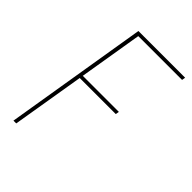

<svg xmlns="http://www.w3.org/2000/svg" viewBox="-215 -832 930 930"><g transform="rotate(45 250.0 -367.5)"><path d="M52 0 173 -735H493L490 -717H190L136 -391H383L380 -373H133L71 0Z"/></g></svg>

Font: Iosevka Curly Thin Oblique
Style: Regular
Weight: 100
Italic angle: -9°
Monospace: yes
Designer: Belleve Invis
Foundry: Belleve Invis
Version: Version 11.1.0; ttfautohint (v1.8.3)